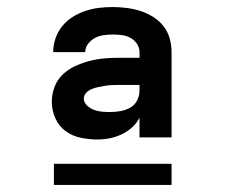

<svg xmlns="http://www.w3.org/2000/svg" viewBox="-20 -713 640 545"><path d="M256 -317Q233 -317 209 -322Q185 -327 166 -341Q147 -355 137 -377.5Q127 -400 127 -424Q127 -445 134.5 -465.5Q142 -486 157.5 -501Q173 -516 192.5 -525Q212 -534 232.5 -539.5Q253 -545 274 -547Q295 -549 317 -549H376V-565Q376 -578 368.5 -589Q361 -600 349.5 -606Q338 -612 325 -613.5Q312 -615 299 -615Q286 -615 273 -613Q260 -611 249 -605Q238 -599 230 -588.5Q222 -578 222 -565H131Q131 -585 137.5 -604Q144 -623 156.5 -638.5Q169 -654 185.5 -664.5Q202 -675 221 -681.5Q240 -688 259.5 -690.5Q279 -693 299 -693Q319 -693 339 -690.5Q359 -688 378 -682Q397 -676 414 -665.5Q431 -655 443.5 -639.5Q456 -624 461.5 -604.5Q467 -585 467 -565V-323H376V-379Q368 -363 354.5 -351Q341 -339 325 -331.5Q309 -324 291.5 -320.5Q274 -317 256 -317ZM292 -395Q307 -395 321.5 -397.5Q336 -400 349 -407Q362 -414 369 -427.5Q376 -441 376 -455V-472H317Q307 -472 297.5 -471.5Q288 -471 278.5 -469.5Q269 -468 259.5 -466Q250 -464 241 -460.5Q232 -457 225 -450Q218 -443 218 -433Q218 -422 227 -413.5Q236 -405 247 -401Q258 -397 269.5 -396Q281 -395 292 -395ZM133 -188V-248H467V-188Z"/></svg>

Font: Iosevka Book
Style: Bold
Weight: 700
Designer: Belleve Invis
Foundry: Belleve Invis
Version: Version 28.0.7; ttfautohint (v1.8.3)